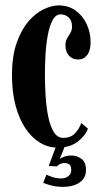

<svg xmlns="http://www.w3.org/2000/svg" viewBox="-20 -550 384 729"><path d="M198 10.5Q163 10.5 131.8 -8.2Q100.5 -27 76.5 -62.8Q52.5 -98.5 39 -149.5Q25.5 -200.5 25.5 -264.5Q25.5 -336.5 43.2 -387Q61 -437.5 88.2 -469Q115.5 -500.5 146.2 -515Q177 -529.5 202.5 -529.5Q240 -529.5 267.2 -509.8Q294.5 -490 309.2 -458.2Q324 -426.5 324 -389.5Q324 -357.5 310.8 -340.8Q297.5 -324 277 -324Q255.5 -324 242 -338.5Q228.5 -353 228.5 -377.5Q228.5 -394 234.8 -404.5Q241 -415 247.2 -425Q253.5 -435 253.5 -449Q253.5 -472.5 240.5 -484Q227.5 -495.5 210.5 -495.5Q191.5 -495.5 179.8 -473.5Q168 -451.5 161.5 -416.8Q155 -382 152.8 -342.5Q150.5 -303 150.5 -268Q150.5 -227.5 153.2 -185Q156 -142.5 163.2 -106.8Q170.5 -71 184.2 -48.8Q198 -26.5 220 -26.5Q249 -26.5 265.2 -44.2Q281.5 -62 288.5 -83L314 -61.5Q303.5 -34 274.5 -11.8Q245.5 10.5 198 10.5ZM219.5 159.5Q195 159.5 173.2 153.8Q151.5 148 144 144L156.5 113Q162 116.5 178.5 122Q195 127.5 212.5 127.5Q228 127.5 239.2 119Q250.5 110.5 250.5 96Q250.5 79.5 243 74.2Q235.5 69 225 69Q217 69 209.5 72Q202 75 196 82L165 80L195 -0.5H228.5L206.5 54.5Q209.5 50.5 222.2 45.5Q235 40.5 252 40.5Q272 40.5 289.2 53Q306.5 65.5 306.5 96Q306.5 116.5 295.2 130.8Q284 145 264.2 152.2Q244.5 159.5 219.5 159.5Z"/></svg>

Font: Imbue 24pt
Style: Bold
Weight: 700
Designer: Tyler Finck
Foundry: Etcetera Type Company
Version: Version 1.102